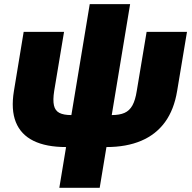

<svg xmlns="http://www.w3.org/2000/svg" viewBox="-20 -691 914 915"><path d="M294.9 9.8Q199.7 9.8 139.4 -20Q79.1 -49.8 55.4 -109.1Q31.7 -168.5 46.4 -257.8L92.8 -539.1H285.2L238.3 -257.8Q231.4 -213.9 237.1 -188.7Q242.7 -163.6 262.9 -153.1Q283.2 -142.6 319.8 -142.6H512.2Q549.8 -142.6 573.5 -153.1Q597.2 -163.6 611.1 -188.7Q625 -213.9 631.8 -257.8L678.7 -539.1H871.1L824.2 -257.8Q809.6 -168.5 766.4 -109.1Q723.1 -49.8 652.8 -20Q582.5 9.8 487.3 9.8ZM262.7 204.1 407.7 -671.4H600.1L455.1 204.1Z"/></svg>

Font: Inter 18pt Black
Style: Italic
Weight: 900
Italic angle: -9.3988°
Designer: Rasmus Andersson
Foundry: rsms
Version: Version 4.001;git-66647c0bb